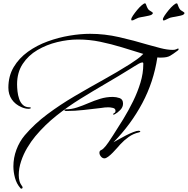

<svg xmlns="http://www.w3.org/2000/svg" viewBox="-20 -899 1122 1147"><path d="M107 228Q104 228 102 225Q79 199 69.5 163.5Q60 128 60 95Q60 44 78 -4.5Q96 -53 128 -91Q187 -160 263.5 -217Q340 -274 425 -324Q510 -374 595 -421Q680 -468 756 -516Q777 -530 798 -544.5Q819 -559 836 -577Q772 -597 708 -616.5Q644 -636 579 -649.5Q514 -663 446 -663Q386 -663 322 -647.5Q258 -632 203.5 -600Q149 -568 115.5 -517Q82 -466 82 -395Q82 -377 84.5 -353.5Q87 -330 94.5 -308Q102 -286 117 -272Q132 -258 157 -258Q159 -258 161.5 -257.5Q164 -257 164 -254Q164 -251 158.5 -250Q153 -249 151 -249Q130 -249 108 -259Q71 -275 50.5 -305Q30 -335 30 -375Q30 -445 62 -498.5Q94 -552 147 -590Q200 -628 264.5 -651.5Q329 -675 395 -686Q461 -697 518 -697Q605 -697 692.5 -677Q780 -657 863 -632Q895 -623 937 -612Q979 -601 1012 -601Q1026 -601 1033.5 -605Q1041 -609 1044 -609Q1047 -609 1047 -606Q1047 -602 1044.5 -599.5Q1042 -597 1039 -595Q1014 -576 996 -565.5Q978 -555 943 -555Q937 -555 931.5 -555Q926 -555 920 -556Q898 -410 830 -282.5Q762 -155 658 -49Q669 -55 689 -66.5Q709 -78 732.5 -90Q756 -102 776.5 -110Q797 -118 808 -118Q811 -118 814.5 -117Q818 -116 818 -113Q818 -111 815 -110Q812 -109 810 -108Q777 -101 749 -81Q721 -61 698 -36Q692 -29 680 -15.5Q668 -2 654 12.5Q640 27 626.5 37Q613 47 604 47Q592 47 583 36Q574 25 574 14Q574 2 582.5 -1.5Q591 -5 598 -12Q611 -24 628 -49Q645 -74 655 -90Q685 -136 716.5 -187.5Q748 -239 775 -294Q802 -349 819 -405Q836 -461 836 -515V-520Q836 -526 830 -526Q823 -526 809 -518.5Q795 -511 782 -502.5Q769 -494 762 -490Q688 -444 611.5 -399.5Q535 -355 460 -308.5Q385 -262 316.5 -207.5Q248 -153 191 -85Q166 -55 143 -16.5Q120 22 106 64.5Q92 107 92 147Q92 166 96.5 182.5Q101 199 113 215Q115 217 115 220Q115 228 107 228ZM658 -214Q656 -214 656 -216Q656 -221 663 -224Q670 -227 670 -237Q670 -251 654 -254.5Q638 -258 628 -258Q617 -258 606 -257Q595 -256 584 -254Q532 -248 480 -242Q428 -236 375 -236Q373 -236 369 -237Q365 -238 365 -241Q365 -244 369 -245Q373 -246 375 -246Q407 -246 440.5 -257Q474 -268 508.5 -283Q543 -298 579 -309Q615 -320 654 -320Q674 -320 694.5 -313Q715 -306 715 -280Q715 -259 698.5 -242Q682 -225 665 -216Q661 -214 658 -214ZM957 -777Q953 -777 953 -783Q953 -791 963.5 -806.5Q974 -822 988 -839Q1002 -856 1015.5 -867.5Q1029 -879 1035 -879Q1040 -879 1041 -873Q1044 -865 1047 -857.5Q1050 -850 1056 -842Q1059 -838 1070.5 -831.5Q1082 -825 1082 -821Q1082 -818 1080 -816Q1078 -814 1076 -812Q1073 -809 1058.5 -805.5Q1044 -802 1029 -799.5Q1014 -797 1009 -796Q996 -794 986 -788.5Q976 -783 964 -778Q961 -777 957 -777ZM768 -777Q764 -777 764 -783Q764 -791 774.5 -806.5Q785 -822 799 -839Q813 -856 826.5 -867.5Q840 -879 846 -879Q851 -879 852 -873Q855 -865 858 -857.5Q861 -850 867 -842Q870 -838 881.5 -831.5Q893 -825 893 -821Q893 -818 891 -816Q889 -814 887 -812Q884 -809 869.5 -805.5Q855 -802 840 -799.5Q825 -797 820 -796Q807 -794 797 -788.5Q787 -783 775 -778Q772 -777 768 -777Z"/></svg>

Font: My Soul
Style: Regular
Weight: 400
Designer: Robert E. Leuschke
Foundry: Robert E. Leuschke
Version: Version 1.010; ttfautohint (v1.8.4.7-5d5b)